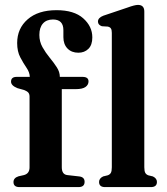

<svg xmlns="http://www.w3.org/2000/svg" viewBox="-20 -763 680 783"><path d="M232 -81Q232 -51.5 254.5 -49L303 -43.5Q325 -41 325 -21.5Q325 0 300 0H59.5Q35 0 35 -20.5Q35 -37.5 55.5 -44L77.5 -49Q100.5 -55 100.5 -80.5V-369Q100.5 -379 95.8 -385Q91 -391 78 -396L51 -403.5Q25 -414 25 -430Q25 -449.5 48 -449.5H101.5Q101 -468 88.2 -486.5Q75.5 -505 62.8 -529Q50 -553 50 -587.5Q50 -647 92.8 -684.2Q135.5 -721.5 210.5 -721.5Q282 -721.5 319.2 -688.5Q356.5 -655.5 356.5 -610.5Q356.5 -579.5 340.5 -563.8Q324.5 -548 299.5 -548Q272 -548 255.2 -565.2Q238.5 -582.5 238.5 -611.5V-640Q238.5 -683.5 196 -683.5Q169.5 -683.5 155 -667Q140.5 -650.5 140.5 -620.5Q140.5 -593.5 153.2 -570.8Q166 -548 182.5 -528Q199 -508 211.5 -488.8Q224 -469.5 224 -449.5H316.5Q341 -449.5 341 -431Q341 -417 328.5 -408.2Q316 -399.5 289 -399.5H232ZM568.5 -716V-81Q568.5 -65 572.5 -58Q576.5 -51 585 -48L603.5 -43.5Q620 -35.5 620 -21Q620 0 595 0H408.5Q384 0 384 -21Q384 -35.5 400.5 -43.5L419 -48Q428 -51 432 -58Q436 -65 436 -81V-629Q436 -641.5 432.2 -647Q428.5 -652.5 420.5 -654.5L395.5 -656Q379.5 -661.5 379.5 -675Q379.5 -690.5 401.5 -699L499.5 -732Q529.5 -743 542.5 -743Q568.5 -743 568.5 -716Z"/></svg>

Font: Fraunces 72pt S050 SemiBold
Style: Regular
Weight: 600
Version: Version 1.000; ttfautohint (v1.8.3)